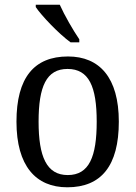

<svg xmlns="http://www.w3.org/2000/svg" viewBox="-20 -786 576 816"><path d="M280 -606H317V-619C291 -657 254 -721 234 -766H132V-756C155 -721 230 -642 280 -606ZM266 10C410 10 485 -81 485 -269C485 -456 403 -546 269 -546C125 -546 50 -456 50 -269C50 -81 132 10 266 10ZM268 -42C178 -42 144 -120 144 -269C144 -418 177 -493 267 -493C358 -493 391 -418 391 -269C391 -120 359 -42 268 -42Z"/></svg>

Font: Noto Serif Bengali SemiCondensed
Style: Regular
Weight: 400
Width: 4
Designer: Juan Bruce, Universal Thirst, Indian Type Foundry and the Monotype Design Team.
Foundry: Monotype Imaging Inc.
Version: Version 2.003